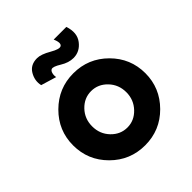

<svg xmlns="http://www.w3.org/2000/svg" viewBox="-193 -835 977 977"><g transform="rotate(-45 295.5 -347.0)"><path d="M346 -702H437Q457 -642 427 -603Q397 -564 351 -564Q317 -564 281.5 -586Q246 -608 233 -603Q224 -599 220.5 -585.5Q217 -572 220 -558L137 -583Q128 -622 149.5 -658.5Q171 -695 219 -695Q247 -695 291 -669.5Q335 -644 348 -654Q362 -664 346 -702ZM555 -251Q555 -145 479 -68.5Q403 8 295 8Q187 8 111 -68Q35 -144 35 -251Q35 -358 111.5 -434Q188 -510 295 -510Q403 -510 479 -434Q555 -358 555 -251ZM418 -251Q418 -306 381.5 -344Q345 -382 295 -382Q245 -382 208.5 -344Q172 -306 172 -251Q172 -196 208.5 -158Q245 -120 295 -120Q345 -120 381.5 -158.5Q418 -197 418 -251Z"/></g></svg>

Font: LilGrotesk Bold
Style: Regular
Weight: 700
Designer: BSozoo
Foundry: BSozoo
Version: Version 1.001;PS 001.001;hotconv 1.0.70;makeotf.lib2.5.58329